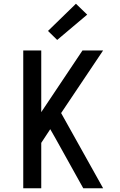

<svg xmlns="http://www.w3.org/2000/svg" viewBox="-20 -1004 640 1024"><path d="M104 0V-735H200V-406L420 -735H530L306 -401L530 0H424L276 -266L248 -315L200 -242V0ZM285 -791 236 -839 385 -984 445 -926Z"/></svg>

Font: Iosevka SS04 Medium Extended
Style: Regular
Weight: 500
Width: 7
Monospace: yes
Designer: Belleve Invis
Foundry: Belleve Invis
Version: Version 19.0.0; ttfautohint (v1.8.4)